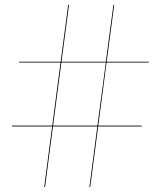

<svg xmlns="http://www.w3.org/2000/svg" viewBox="-20 -775 670 801"><path d="M30 -251V-247.5H197.5L164.5 5H168L201 -247.5H386L353 6L356.5 5L389.5 -247.5H571V-251H390L424.5 -514H600.5V-517.5H425L456.5 -755L453 -754L421.5 -517.5H236.5L268 -755H264.5L233 -517.5H60V-514H232.5L198 -251ZM201.5 -251 236 -514H421.5L386.5 -251Z"/></svg>

Font: Bodoni* 48pt Fatface
Style: Regular
Weight: 900
Version: Version 2.3